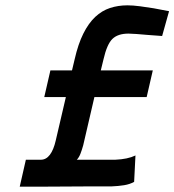

<svg xmlns="http://www.w3.org/2000/svg" viewBox="-20 -700 654 720"><path d="M588 -565Q559 -567 534 -569Q513 -571 492 -572.5Q471 -574 462 -574Q422 -574 401.5 -554Q381 -534 368 -477L358 -436H553L530 -336H334L292 -155Q287 -137 281.5 -123Q276 -109 268 -101H412Q459 -103 488 -117L483 -18Q467 -9 445.5 -5.5Q424 -2 398 -1Q359 -1 315 -1Q271 -1 226 -0.5Q181 0 137 0Q93 0 54 0L77 -101H133Q153 -101 167 -119.5Q181 -138 189 -173L227 -336H146L169 -436H250L260 -478Q273 -535 292.5 -574Q312 -613 337 -636.5Q362 -660 392.5 -670Q423 -680 458 -680Q478 -680 505 -676.5Q532 -673 556 -669Q584 -664 614 -658Z"/></svg>

Font: Panefresco 750wt
Style: Italic
Weight: 750
Foundry: Campivisivi & Chank Co
Version: Version 1.000